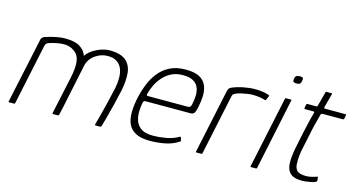

<svg xmlns="http://www.w3.org/2000/svg" viewBox="-71 -911 2227 1199"><g transform="rotate(15 1042.5 -311.0)"><path d="M553 -439Q510 -439 472.5 -412.5Q435 -386 425 -341L408 -260Q397 -207 386 -155Q375 -103 367 -63.5Q359 -24 354 -6Q353 -3 350.5 -1.5Q348 0 343 0H317Q310 0 312 -7L365 -253Q378 -315 373 -355.5Q368 -396 337 -418Q304 -442 259.5 -438.5Q215 -435 175 -421Q169 -420 162 -414Q155 -408 153 -397L70 -5Q69 -3 68 -1.5Q67 0 64 0H32Q30 0 28.5 -1Q27 -2 28 -5L119 -430Q119 -434 124.5 -440.5Q130 -447 140 -451Q152 -455 173.5 -461Q195 -467 220.5 -471.5Q246 -476 269 -476Q331 -476 363.5 -455.5Q396 -435 408 -401Q424 -425 450 -441.5Q476 -458 504 -467Q532 -476 556 -476Q628 -476 661.5 -446.5Q695 -417 699.5 -366.5Q704 -316 691 -253Q680 -202 667.5 -152.5Q655 -103 644.5 -64Q634 -25 628 -5Q626 0 618 0H592Q588 0 587 -1.5Q586 -3 587 -8Q591 -21 601.5 -60.5Q612 -100 625 -153Q638 -206 649 -257Q656 -291 656 -323.5Q656 -356 646 -382Q636 -408 613 -423.5Q590 -439 553 -439Z M800 -237Q811 -285 829 -329Q847 -373 876 -408Q905 -443 946.5 -463Q988 -483 1046 -483Q1105 -483 1136.5 -465Q1168 -447 1180 -416.5Q1192 -386 1190.5 -349.5Q1189 -313 1181 -276Q1173 -241 1165 -234Q1157 -227 1146 -227H851Q850 -227 845 -225Q840 -223 838 -214Q827 -160 834 -118.5Q841 -77 869.5 -54Q898 -31 953 -31Q989 -31 1033 -38.5Q1077 -46 1110 -64Q1113 -67 1118.5 -68.5Q1124 -70 1126 -64L1130 -47Q1132 -44 1130.5 -42.5Q1129 -41 1124 -38Q1088 -14 1040.5 -4.5Q993 5 943 5Q883 5 849 -13.5Q815 -32 801 -65Q787 -98 788 -142Q789 -186 800 -237ZM1139 -282Q1146 -313 1147 -342Q1148 -371 1138 -394.5Q1128 -418 1104 -431.5Q1080 -445 1037 -445Q995 -445 963.5 -429Q932 -413 909.5 -387.5Q887 -362 873 -333Q859 -304 852 -277Q850 -269 851 -265.5Q852 -262 860 -262Q924 -262 987.5 -262Q1051 -262 1115 -262Q1126 -262 1131 -265.5Q1136 -269 1139 -282Z M1495 -477Q1549 -477 1584 -464Q1587 -463 1589 -461.5Q1591 -460 1589 -456L1578 -431Q1577 -428 1574.5 -427Q1572 -426 1569 -428Q1553 -433 1532.5 -436Q1512 -439 1490 -439Q1474 -439 1452.5 -435.5Q1431 -432 1413 -427.5Q1395 -423 1386 -419Q1380 -416 1373 -412Q1366 -408 1363 -394L1281 -6Q1280 -2 1278.5 -1Q1277 0 1274 0H1243Q1240 0 1239 -1Q1238 -2 1239 -5L1327 -419Q1330 -433 1335 -438Q1340 -443 1348 -447Q1380 -461 1421 -469Q1462 -477 1495 -477Z M1765 -603Q1763 -590 1757.5 -584Q1752 -578 1734 -578Q1718 -578 1714 -584Q1710 -590 1712 -603Q1714 -615 1721 -621Q1728 -627 1745 -627Q1762 -627 1765 -621Q1768 -615 1765 -603ZM1634 -5Q1632 0 1628 0H1595Q1591 0 1592 -5L1690 -467Q1691 -472 1695 -472H1728Q1730 -472 1731 -471Q1732 -470 1731 -467Z M1926 0Q1868 0 1845 -25.5Q1822 -51 1823 -97Q1824 -140 1833.5 -187.5Q1843 -235 1854 -287Q1862 -323 1870 -358Q1878 -393 1888 -428Q1890 -437 1882 -437H1826Q1825 -437 1824 -439Q1823 -441 1823 -442L1827 -467Q1828 -468 1830 -470Q1832 -472 1834 -472H1889Q1894 -472 1896.5 -473.5Q1899 -475 1900 -481L1924 -571Q1925 -576 1928 -576H1961Q1963 -576 1965 -575Q1967 -574 1966 -571L1942 -482Q1941 -477 1942 -474.5Q1943 -472 1947 -472H2081Q2084 -472 2084.5 -471Q2085 -470 2085 -467L2080 -442Q2080 -442 2078 -439.5Q2076 -437 2074 -437H1940Q1938 -437 1934.5 -435Q1931 -433 1930 -428Q1920 -392 1911 -355.5Q1902 -319 1895 -282Q1886 -239 1876 -193Q1866 -147 1867 -103Q1866 -70 1881.5 -52.5Q1897 -35 1941 -35Q1956 -35 1972.5 -38.5Q1989 -42 2007 -48Q2011 -51 2013 -50Q2015 -49 2016 -46L2018 -26Q2019 -20 2007 -14Q1996 -10 1979 -6.5Q1962 -3 1947 -1.5Q1932 0 1926 0Z"/></g></svg>

Font: Glory ExtraLight
Style: Italic
Weight: 250
Italic angle: -12°
Version: Version 1.011